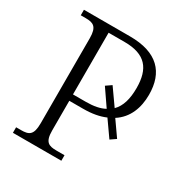

<svg xmlns="http://www.w3.org/2000/svg" viewBox="-167 -840 918 965"><g transform="rotate(30 292.5 -357.0)"><path d="M43 0H324V-32H278C232 -32 208 -41 208 -109V-281H288C340 -281 382 -289 416 -304L480 -213L512 -235L451 -322C515 -363 540 -432 540 -507C540 -637 470 -714 310 -714H43V-682H71C116 -682 140 -672 140 -604V-111C140 -42 117 -32 71 -32H43ZM282 -318H208V-676H301C422 -676 469 -618 469 -505C469 -443 456 -395 424 -363L357 -458L325 -436L391 -340C364 -325 328 -318 282 -318Z"/></g></svg>

Font: Noto Serif Light
Style: Regular
Weight: 300
Designer: Monotype Design Team
Foundry: Monotype Imaging Inc.
Version: Version 2.013